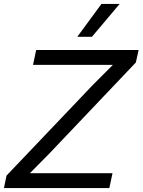

<svg xmlns="http://www.w3.org/2000/svg" viewBox="-21 -951 721 971"><path d="M-1 0 12 -63 451 -524 550 -623H408H146L162 -698H680L666 -635L228 -174L130 -75H272H548L532 0ZM370 -765 492 -931H584L444 -765Z"/></svg>

Font: Azeret Mono Thin Light
Style: Italic
Weight: 300
Italic angle: -12°
Version: Version 1.002